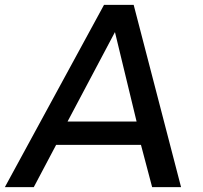

<svg xmlns="http://www.w3.org/2000/svg" viewBox="-57 -770 835 790"><path d="M523 -174H174L82 0H-37L371 -750H493L688 0H569ZM505 -270 416 -638 221 -270Z"/></svg>

Font: Oakes Grotesk Medium
Style: Italic
Weight: 500
Italic angle: -8°
Designer: Samuel Oakes
Foundry: Samuel Oakes
Version: Version 1.000;PS 001.000;hotconv 1.0.88;makeotf.lib2.5.64775